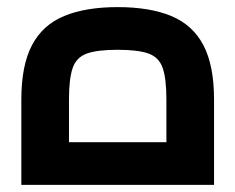

<svg xmlns="http://www.w3.org/2000/svg" viewBox="-20 -520 662 540"><path d="M40 0V-240Q40 -336 70 -393Q100 -450 160.5 -475Q221 -500 311 -500Q401 -500 461.5 -475Q522 -450 552 -393Q582 -336 582 -240V0ZM174 -60 100 -120H522L448 -60V-240Q448 -299 437.5 -329Q427 -359 397.5 -369.5Q368 -380 311 -380Q254 -380 224.5 -369.5Q195 -359 184.5 -329Q174 -299 174 -240Z"/></svg>

Font: Titillium Web
Style: Bold
Weight: 700
Designer: Mohamed Gaber, Accademia di Belle Arti di Urbino
Foundry: Kief Type Foundry, Accademia di Belle Arti di Urbino
Version: Version 3.000